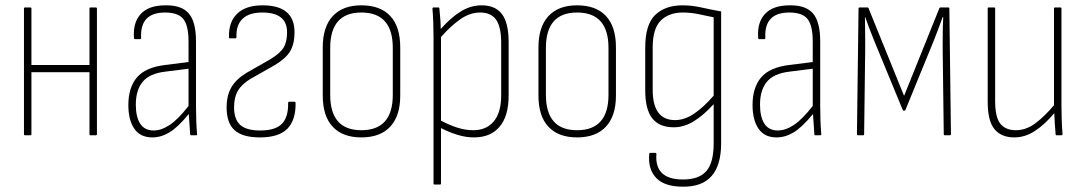

<svg xmlns="http://www.w3.org/2000/svg" viewBox="-20 -508 4076 721"><path d="M74 0Q70 0 70 -4V-476Q70 -480 74 -480H94Q98 -480 98 -476V-264H316V-476Q316 -480 320 -480H339Q344 -480 344 -476V-4Q344 0 339 0H320Q316 0 316 -4V-237H98V-4Q98 0 94 0Z M552 8Q507 8 484.5 -24.5Q462 -57 462 -114Q462 -179 494 -217Q526 -255 600 -264L688 -275V-352Q688 -412 668.5 -436.5Q649 -461 600 -461Q505 -461 510 -366Q510 -361 506 -361H487Q483 -361 483 -367Q479 -424 509 -456Q539 -488 601 -488Q662 -489 689 -457.5Q716 -426 716 -353V-112Q716 -82 717 -55Q718 -28 720 -5Q721 0 716 0H698Q694 0 694 -5Q691 -44 689 -80Q648 -30 616.5 -11Q585 8 552 8ZM490 -115Q490 -69 506.5 -43.5Q523 -18 557 -18Q586 -18 617.5 -39Q649 -60 688 -110V-250L601 -239Q541 -232 515.5 -200.5Q490 -169 490 -115Z M956 8Q891 8 861 -19Q831 -46 831 -104Q831 -149 848.5 -179.5Q866 -210 905 -234L996 -286Q1032 -308 1045 -329.5Q1058 -351 1058 -387Q1058 -461 965 -461Q915 -461 890.5 -437Q866 -413 868 -369Q868 -364 864 -364H844Q840 -364 840 -368Q838 -425 870.5 -456.5Q903 -488 966 -488Q1086 -488 1086 -387Q1086 -343 1069.5 -315.5Q1053 -288 1011 -263L921 -212Q888 -192 873.5 -167.5Q859 -143 859 -105Q859 -60 882 -39Q905 -18 957 -18Q1014 -18 1038.5 -43Q1063 -68 1062 -121Q1062 -126 1066 -126H1086Q1090 -126 1090 -121Q1091 -57 1059 -24.5Q1027 8 956 8Z M1337 8Q1267 8 1229.5 -32Q1192 -72 1192 -149V-330Q1192 -407 1229.5 -447.5Q1267 -488 1337 -488Q1408 -488 1445.5 -448Q1483 -408 1483 -330V-149Q1483 -73 1445.5 -32.5Q1408 8 1337 8ZM1337 -19Q1455 -19 1455 -152V-328Q1455 -461 1337 -461Q1220 -461 1220 -328V-152Q1220 -19 1337 -19Z M1612 185Q1608 185 1608 181V-369Q1608 -396 1607 -423.5Q1606 -451 1604 -475Q1604 -480 1608 -480H1626Q1630 -480 1630 -476Q1632 -456 1633.5 -435.5Q1635 -415 1635 -399Q1672 -441 1709.5 -464.5Q1747 -488 1789 -488Q1840 -488 1865 -455Q1890 -422 1890 -350V-149Q1890 -72 1856 -32Q1822 8 1760 8Q1730 8 1698.5 -1.5Q1667 -11 1636 -27V181Q1636 185 1632 185ZM1783 -461Q1745 -461 1709 -436Q1673 -411 1636 -369V-55Q1666 -39 1696.5 -29Q1727 -19 1757 -19Q1807 -19 1834.5 -52.5Q1862 -86 1862 -149V-348Q1862 -407 1843 -434Q1824 -461 1783 -461Z M2147 8Q2077 8 2039.5 -32Q2002 -72 2002 -149V-330Q2002 -407 2039.5 -447.5Q2077 -488 2147 -488Q2218 -488 2255.5 -448Q2293 -408 2293 -330V-149Q2293 -73 2255.5 -32.5Q2218 8 2147 8ZM2147 -19Q2265 -19 2265 -152V-328Q2265 -461 2147 -461Q2030 -461 2030 -328V-152Q2030 -19 2147 -19Z M2544 193Q2476 193 2444.5 160.5Q2413 128 2418 71Q2418 66 2422 66H2442Q2445 66 2445 71Q2441 117 2465.5 141.5Q2490 166 2545 166Q2605 166 2632.5 134.5Q2660 103 2660 30V-32Q2660 -53 2660 -74Q2660 -95 2660 -116V-117Q2623 -76 2586 -53Q2549 -30 2510 -30Q2456 -30 2429.5 -63.5Q2403 -97 2403 -168V-330Q2403 -416 2440.5 -452Q2478 -488 2543 -488Q2578 -488 2613.5 -480Q2649 -472 2688 -465V30Q2688 195 2544 193ZM2515 -57Q2551 -57 2587 -81.5Q2623 -106 2660 -149V-443Q2631 -449 2602.5 -455Q2574 -461 2544 -461Q2492 -461 2461.5 -431Q2431 -401 2431 -330V-171Q2431 -57 2515 -57Z M2896 8Q2851 8 2828.5 -24.5Q2806 -57 2806 -114Q2806 -179 2838 -217Q2870 -255 2944 -264L3032 -275V-352Q3032 -412 3012.5 -436.5Q2993 -461 2944 -461Q2849 -461 2854 -366Q2854 -361 2850 -361H2831Q2827 -361 2827 -367Q2823 -424 2853 -456Q2883 -488 2945 -488Q3006 -489 3033 -457.5Q3060 -426 3060 -353V-112Q3060 -82 3061 -55Q3062 -28 3064 -5Q3065 0 3060 0H3042Q3038 0 3038 -5Q3035 -44 3033 -80Q2992 -30 2960.5 -11Q2929 8 2896 8ZM2834 -115Q2834 -69 2850.5 -43.5Q2867 -18 2901 -18Q2930 -18 2961.5 -39Q2993 -60 3032 -110V-250L2945 -239Q2885 -232 2859.5 -200.5Q2834 -169 2834 -115Z M3202 0Q3198 0 3198 -4L3204 -476Q3204 -480 3208 -480H3237Q3241 -480 3242 -476L3375 -148L3507 -476Q3508 -480 3512 -480H3541Q3545 -480 3545 -476L3551 -4Q3551 0 3547 0H3528Q3524 0 3524 -4L3520 -318Q3520 -332 3520 -355.5Q3520 -379 3520.5 -403Q3521 -427 3522 -444H3520Q3512 -421 3503 -398Q3494 -375 3486 -354L3380 -95Q3378 -92 3375 -92Q3371 -92 3370 -95L3262 -357Q3254 -377 3245.5 -399Q3237 -421 3229 -444H3228Q3228 -428 3228.5 -404.5Q3229 -381 3229 -358.5Q3229 -336 3229 -322L3225 -4Q3225 0 3221 0Z M3789 8Q3740 8 3714.5 -23Q3689 -54 3689 -126V-476Q3689 -480 3693 -480H3713Q3717 -480 3717 -476V-128Q3717 -68 3736.5 -43.5Q3756 -19 3795 -19Q3833 -19 3868 -45Q3903 -71 3938 -113V-476Q3938 -480 3942 -480H3962Q3966 -480 3966 -476V-112Q3966 -54 3970 -5Q3970 0 3966 0H3948Q3944 0 3944 -4Q3942 -24 3941 -44.5Q3940 -65 3939 -83Q3903 -40 3866 -16Q3829 8 3789 8Z"/></svg>

Font: Sofia Sans Cond ExtraLight
Style: Regular
Weight: 200
Width: 3
Designer: Botio Nikoltchev, Ani Petrova
Foundry: lettersoup
Version: Version 4.100; ttfautohint (v1.8.3)